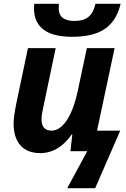

<svg xmlns="http://www.w3.org/2000/svg" viewBox="-20 -801 669 1017"><path d="M52 -147C52 -51 98 10 193 10C264 10 318 -29 359 -88H363L353 0H442L336 196H484L617 -109H494L587 -546H440L392 -320C368 -204 319 -109 253 -109C218 -109 200 -129 200 -169C200 -184 203 -204 208 -227L275 -546H128L66 -251C58 -212 52 -171 52 -147ZM362 -606C529 -606 593 -675 619 -781H486C470 -713 434 -690 374 -690C322 -690 291 -710 291 -758C291 -765 291 -770 292 -781H162C161 -774 160 -766 160 -758C160 -682 198 -606 362 -606Z"/></svg>

Font: BC Sans
Style: Bold Italic
Weight: 700
Italic angle: -12°
Designer: Monotype Design Team
Province of B.C.
Foundry: Monotype Imaging Inc.
Version: Version 2.000;GOOG;noto-source:20170915:90ef993387c0